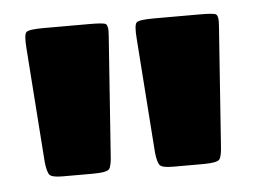

<svg xmlns="http://www.w3.org/2000/svg" viewBox="-33 -738 459 347"><g transform="rotate(-5 197.0 -565.0)"><path d="M257 -700H340Q362 -700 368.5 -698Q375 -696 373 -675L358 -463Q357 -441 352.5 -435.5Q348 -430 322 -430H268Q249 -430 244.5 -435Q240 -440 238 -458L223 -666Q221 -691 225.5 -695.5Q230 -700 257 -700ZM57 -700H140Q162 -700 168.5 -698Q175 -696 173 -675L158 -463Q157 -441 152.5 -435.5Q148 -430 122 -430H68Q49 -430 44.5 -435Q40 -440 38 -458L23 -666Q21 -691 25.5 -695.5Q30 -700 57 -700Z"/></g></svg>

Font: Railroad Gothic CC
Style: Bold
Weight: 700
Designer: indestructible type*
Foundry: Cowboy Collective
Version: Version 1.000